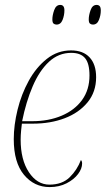

<svg xmlns="http://www.w3.org/2000/svg" viewBox="-20 -751 430 781"><path d="M182 10Q119 10 77.5 -40Q36 -90 36 -185Q36 -242 51.5 -305Q67 -368 97 -422.5Q127 -477 170.5 -511.5Q214 -546 269 -546Q318 -546 344.5 -517.5Q371 -489 371 -437Q371 -377 336 -334.5Q301 -292 243 -270Q185 -248 114 -248H69Q68 -242 66 -221Q64 -200 64 -183Q64 -101 97.5 -50.5Q131 0 181 0Q233 0 263.5 -30Q294 -60 309 -100Q314 -96 314 -86Q314 -65 297.5 -43Q281 -21 251 -5.5Q221 10 182 10ZM111 -258Q178 -258 231 -280.5Q284 -303 314 -344.5Q344 -386 344 -444Q344 -493 326 -514.5Q308 -536 270 -536Q218 -536 179 -499.5Q140 -463 113 -400Q86 -337 70 -258ZM358 -651Q351 -651 346 -655Q341 -659 341 -672Q341 -689 348.5 -710Q356 -731 373 -731Q381 -731 385.5 -726Q390 -721 390 -708Q390 -689 382.5 -670Q375 -651 358 -651ZM210 -651Q203 -651 198 -655Q193 -659 193 -672Q193 -689 200.5 -710Q208 -731 225 -731Q242 -731 242 -709Q242 -689 234.5 -670Q227 -651 210 -651Z"/></svg>

Font: Noto Serif Display SemiCondensed Thin
Style: Italic
Weight: 100
Width: 4
Italic angle: -12°
Designer: Monotype Design Team
Foundry: Monotype Imaging Inc.
Version: Version 2.009